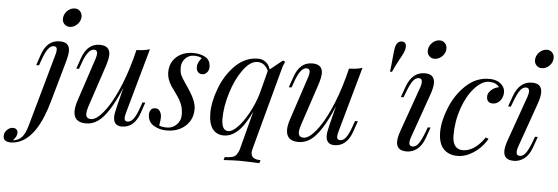

<svg xmlns="http://www.w3.org/2000/svg" viewBox="-204 -941 3801 1309"><g transform="rotate(5 1696.5 -286.0)"><path d="M-97.2 188Q-147.9 188 -147.9 148.9Q-147.9 116.2 -118.2 96.7Q-104.5 87.9 -89.1 87.9Q-73.7 87.9 -64.9 96.7Q-56.2 105.5 -56.2 119.1Q-56.2 146 -84 172.9Q-45.9 168.5 -23.2 144.3Q-0.5 120.1 15.1 64.9L153.8 -429.2Q161.1 -454.1 161.1 -468.3Q161.1 -491.2 139.9 -491.2Q118.7 -491.2 100.6 -467.8Q82.5 -444.3 63 -389.2L49.8 -352.1H30.8L55.2 -424.8Q89.4 -527.8 178.2 -527.8Q244.6 -527.8 244.6 -466.8Q244.6 -440.4 230 -388.2L152.8 -115.2Q84 131.8 -42 178.2Q-70.8 188 -97.2 188ZM310.1 -707.5Q310.1 -703.6 309.1 -695.8Q303.7 -669.4 282.2 -650.6Q260.7 -631.8 236.8 -631.8Q212.9 -631.8 198.7 -646.5Q184.6 -661.1 184.6 -681.9Q184.6 -702.6 195.3 -720.5Q206.1 -738.3 223.1 -749Q240.2 -759.8 261 -759.8Q281.7 -759.8 295.9 -744.9Q310.1 -730 310.1 -707.5Z M647.9 14.2Q590.8 14.2 590.8 -47.9Q590.8 -70.3 605 -126L636.7 -251.5Q559.1 -63.5 483.9 -11.7Q445.8 14.6 402.8 14.2Q318.4 14.2 318.4 -63Q318.4 -94.2 333 -137.2L429.7 -429.2Q437.5 -453.6 437.5 -466.8Q437.5 -491.2 414.1 -491.2Q372.1 -491.2 336.9 -389.2L323.7 -352.1H304.7L330.1 -424.8Q365.2 -527.8 450.7 -527.8Q521 -527.8 521 -465.8Q521 -438.5 504.9 -388.2L409.7 -102.1Q399.9 -72.8 399.9 -52.2Q399.9 -18.1 434.8 -18.1Q469.7 -18.1 516.4 -73.7Q563 -129.4 608.2 -229Q653.3 -328.6 687.5 -454.6L702.6 -514.2Q759.8 -515.6 793.9 -527.8L669.9 -85Q662.6 -59.6 662.6 -45.9Q662.6 -22.9 684.3 -22.9Q706.1 -22.9 724.4 -46.6Q742.7 -70.3 761.7 -125L774.9 -162.1H793.9L769 -88.9Q732.9 14.2 647.9 14.2Z M960.9 -291.5Q931.6 -336.9 931.6 -382.3Q931.6 -427.7 952.4 -460Q973.1 -492.2 1008.8 -510Q1044.4 -527.8 1091.6 -527.8Q1138.7 -527.8 1173.8 -508.5Q1209 -489.3 1209 -440.9Q1209 -414.1 1188.5 -397.5Q1177.7 -388.7 1161.6 -388.9Q1145.5 -389.2 1134 -400.9Q1122.6 -412.6 1122.6 -438Q1122.6 -463.4 1150.9 -498Q1130.9 -509.8 1096.7 -509.8Q1062.5 -509.8 1038.1 -484.4Q1013.7 -459 1013.7 -423.8Q1013.7 -388.7 1022.5 -369.9Q1031.2 -351.1 1047.9 -327.4Q1064.5 -303.7 1084 -273.4Q1132.8 -198.2 1132.8 -147.9Q1132.8 -97.7 1109.4 -61.8Q1085.9 -25.9 1046.6 -5.9Q1007.3 14.2 955.3 14.2Q903.3 14.2 864.5 -10.3Q825.7 -34.7 825.7 -85Q825.7 -102.5 835.2 -116.2Q844.7 -129.9 866 -129.9Q887.2 -129.9 897.9 -111.8Q908.7 -93.8 908.7 -71.5Q908.7 -49.3 901.9 -15.1Q920.4 -5.9 956.8 -5.9Q993.2 -5.9 1021 -33Q1048.8 -60.1 1048.8 -100.3Q1048.8 -140.6 1036.9 -171.4Q1024.9 -202.1 998.8 -238Q972.7 -273.9 960.9 -291.5Z M1374.5 -18.1Q1401.9 -18.1 1438 -55.4Q1474.1 -92.8 1508.5 -155Q1543 -217.3 1564.9 -288.6L1606.9 -450.2Q1583 -504.9 1532.7 -504.9Q1482.4 -504.9 1434.3 -438.5Q1386.2 -372.1 1356.9 -276.9Q1327.6 -181.6 1327.6 -99.6Q1327.6 -17.6 1374.5 -18.1ZM1604.5 181.2Q1499 176.8 1466.8 176.8Q1434.6 176.8 1359.9 181.2L1365.7 160.2Q1425.3 160.2 1441.2 141.1Q1457 122.1 1463.9 98.1L1532.7 -165Q1487.8 -69.3 1442.1 -27.6Q1396.5 14.2 1346.7 14.2Q1296.9 14.2 1269.3 -21.7Q1241.7 -57.6 1241.7 -132.8Q1241.7 -208 1277.6 -302.2Q1313.5 -396.5 1380.4 -462.2Q1447.3 -527.8 1534.7 -527.8Q1564.5 -527.8 1587.2 -510.3Q1609.9 -492.7 1618.7 -461.4L1703.6 -529.8L1719.7 -522.9Q1706.5 -497.6 1698.7 -464.8L1549.8 87.9Q1545.9 101.1 1545.9 113.8Q1545.9 160.2 1610.8 160.2Z M2102.5 14.2Q2045.4 14.2 2045.4 -47.9Q2045.4 -70.3 2059.6 -126L2091.3 -251.5Q2013.7 -63.5 1938.5 -11.7Q1900.4 14.6 1857.4 14.2Q1772.9 14.2 1772.9 -63Q1772.9 -94.2 1787.6 -137.2L1884.3 -429.2Q1892.1 -453.6 1892.1 -466.8Q1892.1 -491.2 1868.7 -491.2Q1826.7 -491.2 1791.5 -389.2L1778.3 -352.1H1759.3L1784.7 -424.8Q1819.8 -527.8 1905.3 -527.8Q1975.6 -527.8 1975.6 -465.8Q1975.6 -438.5 1959.5 -388.2L1864.3 -102.1Q1854.5 -72.8 1854.5 -52.2Q1854.5 -18.1 1889.4 -18.1Q1924.3 -18.1 1970.9 -73.7Q2017.6 -129.4 2062.7 -229Q2107.9 -328.6 2142.1 -454.6L2157.2 -514.2Q2214.4 -515.6 2248.5 -527.8L2124.5 -85Q2117.2 -59.6 2117.2 -45.9Q2117.2 -22.9 2138.9 -22.9Q2160.6 -22.9 2179 -46.6Q2197.3 -70.3 2216.3 -125L2229.5 -162.1H2248.5L2223.6 -88.9Q2187.5 14.2 2102.5 14.2Z M2499.5 -730Q2530.3 -730 2530.3 -696.8Q2530.3 -678.7 2522.7 -660.6Q2515.1 -642.6 2491.2 -599.4Q2467.3 -556.2 2451.2 -518.1H2437.5Q2443.4 -562 2447.8 -613.5Q2452.1 -665 2457 -687Q2462.4 -709 2473.9 -719.5Q2485.4 -730 2499.5 -730Z M2659.7 -465.8Q2659.7 -491.2 2637.5 -491.2Q2615.2 -491.2 2597.2 -467Q2579.1 -442.9 2559.1 -389.2L2544.9 -352.1H2526.4L2552.2 -424.8Q2589.4 -527.8 2676.3 -527.8Q2742.7 -527.8 2742.7 -465.3Q2742.7 -436 2726.1 -388.2L2619.1 -85Q2611.3 -63.5 2611.3 -48.3Q2611.3 -22.9 2635.3 -22.9Q2655.8 -22.9 2673.8 -45.7Q2691.9 -68.4 2713.4 -125L2727.1 -162.1H2746.1L2720.2 -88.9Q2700.7 -34.7 2668 -10.3Q2635.3 14.2 2597.2 14.2Q2527.3 14.2 2527.3 -46.9Q2527.3 -77.6 2544.9 -126L2652.3 -429.2Q2659.7 -451.2 2659.7 -465.8ZM2720.5 -749Q2737.8 -759.8 2758.3 -759.8Q2778.8 -759.8 2793 -744.9Q2807.1 -730 2807.1 -709Q2807.1 -688 2796.6 -670.7Q2786.1 -653.3 2768.6 -642.6Q2751 -631.8 2730.5 -631.8Q2710 -631.8 2695.8 -646.5Q2681.6 -661.1 2681.6 -681.9Q2681.6 -702.6 2692.4 -720.5Q2703.1 -738.3 2720.5 -749Z M3153.3 -362.8Q3111.8 -362.8 3111.8 -407.7Q3111.8 -430.2 3134 -450.9Q3156.2 -471.7 3187 -477.1Q3165.5 -507.8 3117.2 -507.8Q3068.8 -507.8 3019.3 -453.9Q2969.7 -399.9 2938.2 -311Q2906.7 -222.2 2906.7 -124Q2906.7 -75.2 2925.3 -51.5Q2943.8 -27.8 2977.1 -27.8Q3058.1 -27.8 3127 -127.9L3147 -120.1Q3101.6 -42.5 3025.4 -4.9Q2986.3 14.2 2945.8 14.2Q2884.3 14.2 2849.1 -23.4Q2814 -61 2814 -137.5Q2814 -213.9 2852.1 -307.1Q2890.1 -400.4 2959 -464.1Q3027.8 -527.8 3115.7 -527.8Q3179.2 -528.3 3209.5 -488.3Q3224.1 -468.8 3224.1 -446Q3224.1 -423.3 3215.3 -404.8Q3206.5 -386.2 3190.2 -374.5Q3173.8 -362.8 3153.3 -362.8Z M3393.6 -465.8Q3393.6 -491.2 3371.3 -491.2Q3349.1 -491.2 3331.1 -467Q3313 -442.9 3293 -389.2L3278.8 -352.1H3260.3L3286.1 -424.8Q3323.2 -527.8 3410.2 -527.8Q3476.6 -527.8 3476.6 -465.3Q3476.6 -436 3460 -388.2L3353 -85Q3345.2 -63.5 3345.2 -48.3Q3345.2 -22.9 3369.1 -22.9Q3389.6 -22.9 3407.7 -45.7Q3425.8 -68.4 3447.3 -125L3460.9 -162.1H3480L3454.1 -88.9Q3434.6 -34.7 3401.9 -10.3Q3369.1 14.2 3331.1 14.2Q3261.2 14.2 3261.2 -46.9Q3261.2 -77.6 3278.8 -126L3386.2 -429.2Q3393.6 -451.2 3393.6 -465.8ZM3454.3 -749Q3471.7 -759.8 3492.2 -759.8Q3512.7 -759.8 3526.9 -744.9Q3541 -730 3541 -709Q3541 -688 3530.5 -670.7Q3520 -653.3 3502.4 -642.6Q3484.9 -631.8 3464.4 -631.8Q3443.8 -631.8 3429.7 -646.5Q3415.5 -661.1 3415.5 -681.9Q3415.5 -702.6 3426.3 -720.5Q3437 -738.3 3454.3 -749Z"/></g></svg>

Font: PlayfairDisplay-Italic
Style: Italic
Weight: 400
Italic angle: -14°
Designer: Claus Eggers Sørensen
Foundry: Claus Eggers Sørensen
Version: Version 1.002;PS 001.002;hotconv 1.0.70;makeotf.lib2.5.58329